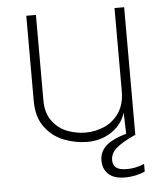

<svg xmlns="http://www.w3.org/2000/svg" viewBox="-50 -564 667 774"><g transform="rotate(-5 283.0 -177.0)"><path d="M85 -174V-519H124V-174Q124 -121 148.8 -88.5Q173.5 -56 209.5 -42.5Q245.5 -29 282 -29Q324 -29 360.5 -45.8Q397 -62.5 419.5 -97Q442 -131.5 442 -182V-519H481V-1H445L442 -96Q433 -65 410.2 -41Q387.5 -17 355 -3.8Q322.5 9.5 285 9Q236.5 8.5 191 -9.5Q145.5 -27.5 115.2 -68.2Q85 -109 85 -174ZM444 -10 477 -1Q425 23 402 43.5Q379 64 379 91Q379 111.5 392.2 121.8Q405.5 132 435 132Q457 132 477 127Q497 122 506 117V148Q493.5 154.5 471 159.8Q448.5 165 425 165Q380.5 165 358.2 144.2Q336 123.5 336 89Q336 55 360.5 31.2Q385 7.5 444 -10Z"/></g></svg>

Font: Public Sans VF
Style: Regular
Weight: 400
Designer: Pablo Impallari, Rodrigo Fuenzalida (Modified by Dan O. Williams and USWDS)
Version: Version 1.003